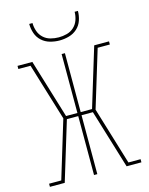

<svg xmlns="http://www.w3.org/2000/svg" viewBox="-138 -1041 876 1127"><g transform="rotate(-15 300.0 -477.5)"><path d="M22 0V-19H96L202 -368L96 -716H22V-735H112L221 -377H290V-735H310V-377H379L488 -735H578V-716H504L398 -368L504 -19H578V0H488L379 -358H310V0H290V-358H221L112 0ZM300 -815Q271 -815 242.5 -823Q214 -831 192.5 -850.5Q171 -870 161.5 -898Q152 -926 152 -955H172Q172 -930 180.5 -905.5Q189 -881 207.5 -864Q226 -847 250.5 -840.5Q275 -834 300 -834Q325 -834 349.5 -840.5Q374 -847 392.5 -864Q411 -881 419.5 -905.5Q428 -930 428 -955H448Q448 -926 438.5 -898Q429 -870 407.5 -850.5Q386 -831 357.5 -823Q329 -815 300 -815Z"/></g></svg>

Font: Iosevka HT Thin Extended
Style: Regular
Weight: 100
Width: 7
Monospace: yes
Designer: Belleve Invis
Foundry: Belleve Invis
Version: Version 32.3.0; ttfautohint (v1.8.4)